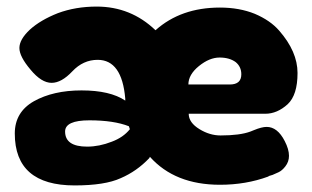

<svg xmlns="http://www.w3.org/2000/svg" viewBox="-20 -555 950 584"><path d="M742 -155Q710 -143 651 -143Q618 -143 587 -162Q554 -182 554 -209H787Q823 -209 855 -238Q885 -266 885 -333Q885 -398 829 -462Q802 -493 755 -513Q708 -532 649 -532Q530 -532 453 -463Q378 -535 274 -535Q210 -535 156 -515Q103 -494 71 -465Q39 -435 39 -409Q39 -383 73 -343Q106 -303 137 -303Q167 -303 200 -338Q233 -373 277 -373Q351 -373 361 -255V-249Q315 -280 228 -280Q142 -280 83 -247Q25 -214 25 -149Q25 9 207 9Q299 9 347 -13Q396 -34 434 -74L436 -78Q512 7 649 7Q728 7 796 -18L797 -19Q798 -20 799 -20Q800 -20 809 -23Q812 -24 818 -27Q824 -30 827 -31Q838 -36 848 -49Q859 -63 859 -81Q859 -101 846 -126Q824 -169 791 -169Q776 -169 752 -159ZM245 -109Q178 -109 178 -155Q178 -189 252 -189Q326 -189 372 -171L375 -162Q355 -137 320 -124Q282 -109 245 -109ZM714 -329Q714 -298 679 -298H553Q553 -328 585 -354Q617 -380 648 -380Q678 -380 697 -366Q714 -352 714 -329Z"/></svg>

Font: FredokaOneMacrons
Style: Regular
Weight: 500
Designer: ""
Foundry: ""
Version: ""